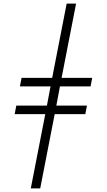

<svg xmlns="http://www.w3.org/2000/svg" viewBox="-20 -855 590 1060"><path d="M150 185 230 -225H61L70 -272H239L259 -378H90L99 -425H268L348 -835H400L320 -425H489L480 -378H311L291 -272H460L451 -225H282L202 185Z"/></svg>

Font: Lode Dark
Style: Italic
Weight: 400
Italic angle: -11°
Monospace: yes
Designer: Belleve Invis
Foundry: Belleve Invis
Version: Version 29.2.0; ttfautohint (v1.8.3)